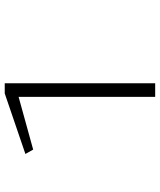

<svg xmlns="http://www.w3.org/2000/svg" viewBox="46 -704 659 790"><g transform="rotate(-90 375.0 -309.5)"><path d="M371 0V-562L154 -502L136 -534L385 -619H427V0Z"/></g></svg>

Font: Inconsolata ExtraExpanded Light
Style: Regular
Weight: 300
Width: 8
Monospace: yes
Designer: Raph Levien, Cyreal, Brenton Simpson
Foundry: Raph Levien, Cyreal, Google
Version: Version 3.001; ttfautohint (v1.8.2.53-6de2)